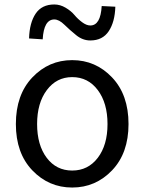

<svg xmlns="http://www.w3.org/2000/svg" viewBox="-20 -826 646 859"><path d="M51 -271Q51 -402 124.5 -479.5Q198 -557 303 -557Q408 -557 481.5 -479.5Q555 -402 555 -271Q555 -141 481.5 -64Q408 13 303 13Q198 13 124.5 -64Q51 -141 51 -271ZM303 -481Q233 -481 189.5 -423Q146 -365 146 -271Q146 -177 189 -120Q232 -63 303 -63Q374 -63 417.5 -120Q461 -177 461 -271Q461 -365 417.5 -423Q374 -481 303 -481ZM384 -645Q350 -645 321 -668.5Q292 -692 268 -715.5Q244 -739 223 -739Q176 -739 171 -650L110 -654Q112 -724 139.5 -765Q167 -806 223 -806Q249 -806 273.5 -791.5Q298 -777 313 -759Q328 -741 347.5 -726.5Q367 -712 384 -712Q430 -712 435 -799L496 -796Q494 -728 466.5 -686.5Q439 -645 384 -645Z"/></svg>

Font: Noto Sans SC
Style: Regular
Weight: 400
Designer: Ryoko NISHIZUKA  (kana, bopomofo & ideographs); Paul D. Hunt (Latin, Greek & Cyrillic); Sandoll Communications , Soo-you
Foundry: Adobe
Version: Version 2.002;hotconv 1.0.116;makeotfexe 2.5.65601